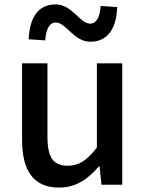

<svg xmlns="http://www.w3.org/2000/svg" viewBox="-20 -837 660 870"><path d="M248 13C324 13 378 -25 428 -83H431L440 0H534V-550H419V-168C373 -110 338 -86 287 -86C222 -86 195 -123 195 -218V-550H80V-204C80 -64 131 13 248 13ZM390 -648C470 -648 508 -711 511 -805L436 -810C433 -761 418 -730 388 -730C341 -730 308 -817 232 -817C151 -817 114 -755 110 -659L185 -654C189 -705 203 -735 233 -735C280 -735 313 -648 390 -648Z"/></svg>

Font: Noto Sans CJK KR Medium
Style: Regular
Weight: 500
Designer: Ryoko NISHIZUKA (kana & ideographs); Paul D. Hunt (Latin, Greek & Cyrillic); Wenlong ZHANG (bopomofo); Sandoll Communica
Foundry: Adobe Systems Incorporated
Version: Version 1.004;PS 1.004;hotconv 1.0.82;makeotf.lib2.5.63406